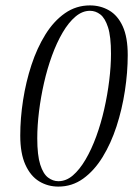

<svg xmlns="http://www.w3.org/2000/svg" viewBox="-20 -679 510 711"><path d="M196 12Q157 12 125 -7.5Q93 -27 74 -69Q55 -111 55 -177Q55 -241 65.5 -308.5Q76 -376 96.5 -438.5Q117 -501 148 -551Q179 -601 220.5 -630Q262 -659 313 -659Q352 -659 384 -640.5Q416 -622 434.5 -581.5Q453 -541 453 -475Q453 -411 442.5 -342.5Q432 -274 411.5 -211Q391 -148 360 -97.5Q329 -47 288 -17.5Q247 12 196 12ZM196 -8Q225 -8 250 -29.5Q275 -51 297 -88.5Q319 -126 336.5 -174Q354 -222 366 -275Q378 -328 384.5 -381Q391 -434 391 -480Q391 -544 380 -578Q369 -612 351.5 -625.5Q334 -639 313 -639Q285 -639 259.5 -617.5Q234 -596 212 -558.5Q190 -521 172.5 -473Q155 -425 143 -372Q131 -319 124.5 -266.5Q118 -214 118 -167Q118 -104 129 -69.5Q140 -35 158 -21.5Q176 -8 196 -8Z"/></svg>

Font: Source Serif 4 60pt
Style: Italic
Weight: 400
Italic angle: -12°
Version: Version 4.004;hotconv 1.0.116;makeotfexe 2.5.65601